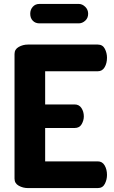

<svg xmlns="http://www.w3.org/2000/svg" viewBox="-20 -958 579 978"><path d="M122 0Q97 0 75.5 -12Q54 -24 54 -48V-683Q54 -707 75.5 -719Q97 -731 122 -731H478Q503 -731 514 -709.5Q525 -688 525 -664Q525 -636 513 -615.5Q501 -595 478 -595H210V-426H360Q383 -426 395 -407.5Q407 -389 407 -365Q407 -345 396 -325.5Q385 -306 360 -306H210V-136H478Q501 -136 513 -115.5Q525 -95 525 -67Q525 -43 514 -21.5Q503 0 478 0ZM181 -839Q160 -839 147 -852.5Q134 -866 134 -888Q134 -909 147 -923.5Q160 -938 181 -938H381Q399 -938 414 -923.5Q429 -909 429 -888Q429 -866 414 -852.5Q399 -839 381 -839Z"/></svg>

Font: Dosis ExtraLight ExtraBold
Style: Regular
Weight: 800
Version: Version 3.001; ttfautohint (v1.8.2)